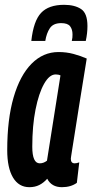

<svg xmlns="http://www.w3.org/2000/svg" viewBox="-20 -767 383 797"><path d="M237 10Q194 10 176 -25Q161 -8 143 1Q125 10 102 10Q58 10 34 -30Q10 -70 10 -144Q10 -272 36.5 -363Q63 -454 111 -502.5Q159 -551 223 -551Q256 -551 285.5 -543Q315 -535 340 -524Q321 -408 309 -332Q297 -256 290 -211.5Q283 -167 279.5 -145.5Q276 -124 275 -116.5Q274 -109 274 -108Q274 -89 290 -89Q298 -89 309 -93L299 -8Q274 10 237 10ZM175 -100 231 -454Q223 -458 211 -458Q185 -458 163 -419Q141 -380 127.5 -312.5Q114 -245 114 -158Q114 -89 145 -89Q161 -89 175 -100ZM246 -747Q290 -747 316.5 -729.5Q343 -712 343 -659Q343 -629 336 -597H278Q280 -605 280.5 -611Q281 -617 281 -624Q281 -645 271 -658Q261 -671 234 -671Q201 -671 187 -650Q173 -629 168 -597H110Q119 -680 150.5 -713.5Q182 -747 246 -747Z"/></svg>

Font: Georama ExtraCondensed SemiBold
Style: Italic
Weight: 600
Width: 2
Italic angle: -9°
Designer: Jean-Baptiste Levee
Foundry: Production Type
Version: Version 1.000